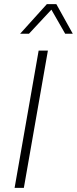

<svg xmlns="http://www.w3.org/2000/svg" viewBox="-20 -914 374 934"><path d="M51 0 168 -668H213L96 0ZM78 -750 208 -894H254L334 -750H297L230 -867L121 -750Z"/></svg>

Font: Gantari ExtraLight
Style: Italic
Weight: 250
Italic angle: -10°
Designer: Anugrah Pasau
Foundry: Lafontype
Version: Version 1.000